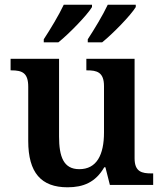

<svg xmlns="http://www.w3.org/2000/svg" viewBox="-20 -786 695 816"><path d="M353 -619V-606H414C459 -642 536 -721 557 -756V-766H438C417 -721 381 -662 353 -619ZM166 -619V-606H228C273 -642 350 -721 371 -756V-766H251C230 -721 194 -662 166 -619ZM267 10C334 10 386 -11 423 -75H428L447 0H631V-49H624C584 -49 552 -55 552 -113V-536H347V-487H350C391 -487 422 -480 422 -420V-223C422 -128 391 -67 317 -67C250 -67 231 -120 231 -206V-536H25V-487H28C75 -487 100 -476 100 -417V-187C100 -52 155 10 267 10Z"/></svg>

Font: Noto Serif Ethiopic SemiBold
Style: Regular
Weight: 600
Designer: Monotype Design Team
Foundry: Monotype Imaging Inc.
Version: Version 2.102